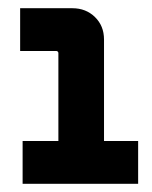

<svg xmlns="http://www.w3.org/2000/svg" viewBox="-20 -720 370 467"><path d="M122 -313V-591Q122 -593 120.5 -594.5Q119 -596 117 -596H29V-700H156Q189 -700 211 -678.5Q233 -657 233 -624V-313ZM35 -273V-377H316V-273Z"/></svg>

Font: SUSE Thin ExtraBold
Style: Regular
Weight: 800
Version: Version 1.000